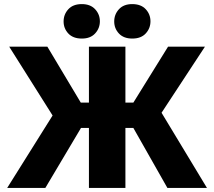

<svg xmlns="http://www.w3.org/2000/svg" viewBox="-20 -931 1060 951"><path d="M15.5 0H204.5L381.2 -297.3H420.5V0H601.2V-297.3H640.5L809.2 0H1005.2L780.2 -372.5L995.2 -700H812.5L640.5 -422.7H601.2V-700H420.5V-422.7H380.2L214.5 -700H25.5L240.5 -359ZM385.5 -740Q428 -740 451.3 -765.5Q474.7 -790.9 474.7 -825.5Q474.7 -860 451.2 -885.3Q427.7 -910.7 385.2 -910.7Q341.7 -910.7 318.3 -885.1Q295 -859.5 295 -824.7Q295 -790 318.5 -765Q341.9 -740 385.5 -740ZM635.1 -740Q678.7 -740 702 -765.5Q725.3 -790.9 725.3 -825.5Q725.3 -860 701.9 -885.3Q678.4 -910.7 634.9 -910.7Q592.3 -910.7 569 -885.1Q545.7 -859.5 545.7 -824.7Q545.7 -790 569.1 -765Q592.6 -740 635.1 -740Z"/></svg>

Font: Golos Text VF
Style: Regular
Weight: 400
Designer: A.Korolkova, Vitaly Kuzmin
Foundry: ParaType Ltd
Version: Version 2.005